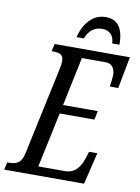

<svg xmlns="http://www.w3.org/2000/svg" viewBox="-114 -970 757 1035"><g transform="rotate(10 264.0 -452.5)"><path d="M-8 -41H2Q37 -41 55 -55.5Q73 -70 81 -108L183 -585Q189 -610 189 -627Q189 -655 175.5 -664Q162 -673 135 -673H124L133 -714H545L512 -540H466Q467 -545 470 -571Q473 -597 473 -603Q473 -631 460 -648Q447 -665 419 -665H291L235 -398H425L415 -350H225L161 -49H309Q344 -49 367.5 -71.5Q391 -94 403 -131L417 -174H462L420 0H-17ZM380 -905Q478 -905 478 -771H438Q437 -805 419 -822Q401 -839 372 -839Q309 -839 283 -771H243Q257 -830 293 -867.5Q329 -905 380 -905Z"/></g></svg>

Font: Noto Serif Cond
Style: Italic
Weight: 400
Width: 3
Italic angle: -12°
Designer: Monotype Design Team
Foundry: Monotype Imaging Inc.
Version: Version 1.001